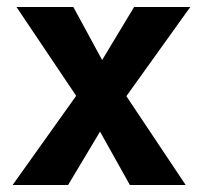

<svg xmlns="http://www.w3.org/2000/svg" viewBox="-20 -527 566 547"><path d="M174 0H16L197 -254L27 -507H189L271 -356L362 -507H522L340 -253L509 0H350L265 -152Z"/></svg>

Font: Hind Mysuru
Style: Bold
Weight: 700
Designer: Manushi Parikh, Hitesh Malaviya
Foundry: Indian Type Foundry
Version: Version 0.703;PS 1.0;hotconv 1.0.86;makeotf.lib2.5.63406